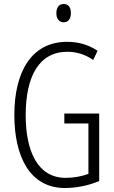

<svg xmlns="http://www.w3.org/2000/svg" viewBox="-20 -934 573 964"><path d="M300 -914C275 -914 263 -895 263 -868C263 -841 276 -822 300 -822C323 -822 336 -840 336 -868C336 -895 325 -914 300 -914ZM303 -364V-314H424V-61C392 -49 351 -41 310 -41C169 -41 109 -175 109 -356C109 -552 177 -674 318 -674C361 -674 404 -663 448 -633L470 -679C422 -711 371 -724 317 -724C138 -724 52 -573 52 -357C52 -146 131 10 306 10C362 10 424 -2 478 -25V-364Z"/></svg>

Font: Noto Sans Kannada ExtraCondensed Light
Style: Regular
Weight: 300
Width: 2
Designer: Jelle Bosma - Monotype Design Team
Foundry: Monotype Imaging Inc.
Version: Version 2.005